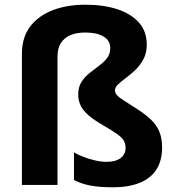

<svg xmlns="http://www.w3.org/2000/svg" viewBox="-20 -785 744 815"><path d="M603 -595Q603 -561 589.5 -535Q576 -509 556 -489.5Q536 -470 515.5 -455Q495 -440 481.5 -427Q468 -414 468 -402Q468 -390 477.5 -380Q487 -370 508 -357Q529 -344 564 -321Q598 -299 621.5 -276.5Q645 -254 656.5 -226Q668 -198 668 -159Q668 -103 644 -65.5Q620 -28 573 -9Q526 10 461 10Q402 10 363 2.5Q324 -5 294 -21V-138Q311 -128 334.5 -119Q358 -110 384 -104Q410 -98 432 -98Q471 -98 492 -114Q513 -130 513 -157Q513 -173 506.5 -186Q500 -199 480 -214Q460 -229 421 -251Q380 -275 356.5 -295Q333 -315 322.5 -336.5Q312 -358 312 -384Q312 -415 325.5 -436.5Q339 -458 359.5 -474.5Q380 -491 400.5 -506Q421 -521 434.5 -538.5Q448 -556 448 -581Q448 -613 419.5 -630Q391 -647 342 -647Q306 -647 279.5 -636Q253 -625 238.5 -602.5Q224 -580 224 -543V0H73V-555Q73 -627 108.5 -673Q144 -719 204.5 -742Q265 -765 342 -765Q419 -765 477.5 -746Q536 -727 569.5 -689.5Q603 -652 603 -595Z"/></svg>

Font: Noto Sans Lao
Style: Bold
Weight: 700
Designer: Monotype Design Team
Foundry: Monotype Imaging Inc.
Version: Version 2.003